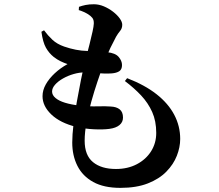

<svg xmlns="http://www.w3.org/2000/svg" viewBox="-20 -827 1040 911"><path d="M353.7 -779.1 354.7 -794.6Q369.6 -800 386.5 -803.4Q403.4 -806.8 425.6 -806.8Q449.4 -806.8 472.8 -796.9Q496.2 -787 516.2 -771.6Q536.2 -756.2 548.1 -739.6Q560 -723 560 -709.6Q560 -692.3 549.8 -680.2Q539.6 -668.1 530.6 -652.4Q518.4 -629.9 503.9 -600Q489.4 -570.2 470.5 -519.1Q457.8 -485.5 442.6 -440.3Q427.3 -395.1 413.4 -345.4Q399.6 -295.7 390.7 -247.5Q381.7 -199.4 381.7 -159.4Q381.7 -90.1 421.3 -57.7Q460.8 -25.2 530.1 -25.2Q586.2 -25.2 629.4 -47.9Q672.5 -70.6 696.9 -109.2Q721.3 -147.9 721.3 -196.4Q721.3 -252.8 702.1 -295.6Q682.9 -338.5 649.6 -374.1Q616.2 -409.7 572.6 -442.5L583.2 -456.1Q667 -423.8 722.7 -380Q778.5 -336.1 806.7 -282.5Q835 -229 835 -167.5Q835 -128.8 819.1 -88Q803.2 -47.2 769.3 -12.6Q735.4 22.1 681.5 43.2Q627.6 64.4 551.3 64.4Q472.9 64.4 422.5 36.6Q372 8.8 347.4 -39.9Q322.8 -88.5 322.8 -150.7Q322.8 -186.8 328.7 -237.4Q334.6 -288 344.4 -343.5Q354.2 -399 364.4 -449.5Q374.7 -499.9 383.4 -534.1Q395.6 -580.7 404.7 -616.5Q413.7 -652.2 419.1 -677.2Q424.6 -702.2 425.1 -715.2Q425.7 -732.8 418.1 -742.2Q410.6 -751.6 398 -759.5Q388.7 -765.3 376.8 -770.6Q365 -775.9 353.7 -779.1ZM189 -683.2Q206.8 -658.8 228.7 -638.3Q250.7 -617.8 284.1 -606.2Q341.5 -586.3 393.2 -585.2Q444.9 -584.1 488.4 -579.3Q527.3 -575.4 543.1 -556.8Q558.9 -538.2 558.9 -518.5Q558.9 -497.4 545.7 -488.9Q532.4 -480.5 510.3 -478.8Q492.6 -477.3 469.9 -478.3Q447.2 -479.3 424.4 -481.4Q401.5 -483.5 381.5 -483.5Q356.5 -483.5 329.6 -475.8Q302.6 -468.1 279.2 -454.8Q255.7 -441.6 241.4 -425.3Q227.1 -409.1 227.1 -392.7Q227.1 -375.8 243.3 -362.1Q259.4 -348.4 288.6 -339.5Q317.8 -330.5 357 -326.1Q403.5 -321.3 442.5 -322.4Q481.5 -323.6 504.6 -321.6Q532.4 -320.6 548 -308Q563.6 -295.4 563.6 -269.1Q563.6 -247.4 546.8 -233.5Q530.1 -219.6 498.7 -215.5Q468.7 -211.5 425.7 -213.6Q382.8 -215.7 341.8 -224.9Q265.3 -243.9 223.6 -283.8Q181.8 -323.7 181.8 -370.6Q181.8 -399.1 197.3 -426.6Q212.8 -454.1 239.6 -479.1Q266.4 -504.1 300.3 -522.8Q283.2 -528.8 267.4 -536.4Q251.6 -544 234.9 -556.8Q212.5 -574.8 198 -600.5Q183.4 -626.3 176.5 -676.3Z"/></svg>

Font: Noto Serif SC
Style: Regular
Weight: 200
Designer: Ryoko NISHIZUKA 西塚涼子 (kana & ideographs); Frank Grießhammer (Latin, Greek & Cyrillic); Wenlong ZHANG 张文龙 (bopomofo); San
Foundry: Adobe
Version: Version 2.001;hotconv 1.1.0;makeotfexe 2.6.0